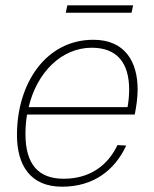

<svg xmlns="http://www.w3.org/2000/svg" viewBox="-20 -692 579 724"><path d="M228 -644H476L482 -672H234ZM214 12C332 12 412 -49 456 -143L423 -145C387 -69 320 -18 220 -18C126 -18 76 -71 76 -187C76 -212 78 -237 82 -260H488C494 -289 499 -324 499 -354C499 -461 450 -542 332 -542C154 -542 44 -379 44 -183C44 -68 95 12 214 12ZM326 -512C424 -512 467 -452 467 -354C467 -333 465 -311 461 -288H88C119 -419 212 -512 326 -512Z"/></svg>

Font: Geist Thin
Style: Italic
Weight: 100
Italic angle: -12°
Designer: Basement.studio, Andrés Briganti, Mateo Zaragoza
Foundry: Basement.studio, Vercel, Andrés Briganti, Guido Ferreyra, Mateo Zaragoza
Version: Version 1.500